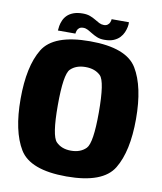

<svg xmlns="http://www.w3.org/2000/svg" viewBox="-89 -884 809 961"><g transform="rotate(10 315.0 -403.0)"><path d="M314 5.5Q499 5.5 553.2 -84Q607.5 -173.5 607.5 -337.5Q607.5 -502 553.2 -591.8Q499 -681.5 314 -681.5Q129 -681.5 75 -592.2Q21 -503 21 -337.5Q21 -173.5 75.2 -84Q129.5 5.5 314 5.5ZM314 -125.5Q266 -125.5 238 -154.2Q210 -183 210 -337.5Q210 -495.5 238 -523Q266 -550.5 314 -550.5Q362.5 -550.5 390.5 -523Q418.5 -495.5 418.5 -337.5Q418.5 -183 390.5 -154.2Q362.5 -125.5 314 -125.5ZM382 -701Q410.5 -701 429.2 -709Q448 -717 459.8 -729.5Q471.5 -742 477.8 -756.5Q484 -771 486.8 -785Q489.5 -799 488.5 -809H400.5Q400.5 -802.5 397.2 -793.8Q394 -785 386.2 -779.2Q378.5 -773.5 367 -773.5Q354.5 -773.5 343 -779.2Q331.5 -785 319 -792.8Q306.5 -800.5 291 -806.2Q275.5 -812 254.5 -812Q226 -812 206.5 -804.5Q187 -797 175 -785Q163 -773 156.8 -758.2Q150.5 -743.5 148.2 -730Q146 -716.5 145.5 -706.5H234.5Q235 -713 237.8 -721.5Q240.5 -730 248 -736Q255.5 -742 269 -742Q281 -742 292.8 -735.8Q304.5 -729.5 317.2 -721.5Q330 -713.5 345.5 -707.2Q361 -701 382 -701Z"/></g></svg>

Font: Anybody SemiCondensed ExtraBold
Style: Regular
Weight: 800
Width: 4
Version: Version 1.113;gftools[0.9.25]